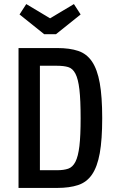

<svg xmlns="http://www.w3.org/2000/svg" viewBox="-20 -923 576 943"><path d="M71 0V-687H262Q322 -687 364 -673Q406 -659 432 -620.5Q458 -582 470 -515Q482 -448 482 -343Q482 -237 470 -170.5Q458 -104 432 -66Q406 -28 363.5 -14Q321 0 261 0ZM176 -87H261Q293 -87 315 -94.5Q337 -102 350.5 -128.5Q364 -155 370 -205.5Q376 -256 376 -342Q376 -432 370 -483.5Q364 -535 350.5 -561Q337 -587 315 -593.5Q293 -600 261 -600H176ZM255 -755H197L76 -852L109 -903L226 -833L343 -903L376 -852Z"/></svg>

Font: Medium
Style: Regular
Weight: 500
Designer: Fernando Haro
Foundry: deFharo
Version: Version 1.787